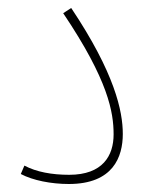

<svg xmlns="http://www.w3.org/2000/svg" viewBox="-20 -455 375 480"><path d="M32 -20C62 -4 108 5 152 5C263 5 287 -63 287 -120C287 -177 267 -272 158 -435L138 -422C251 -254 264 -174 264 -119C264 -66 237 -18 153 -18C110 -18 71 -25 41 -41Z"/></svg>

Font: Noto Sans Arabic UI Cn Th
Style: Regular
Weight: 100
Width: 3
Designer: Monotype Design Team, Nadine Chahine and Nizar Qandah
Foundry: Monotype Imaging Inc.
Version: Version 2.010